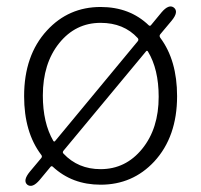

<svg xmlns="http://www.w3.org/2000/svg" viewBox="-20 -569 634 605"><path d="M105 -2Q82 25 66 13Q51 0 74 -28L110 -71Q114 -76 110 -81Q56 -152 56 -266Q56 -395 128 -473Q196 -547 297 -547Q389 -547 449 -489Q453 -486 456 -490L489 -530Q512 -557 528 -545Q544 -532 521 -504L485 -461Q481 -456 485 -450Q538 -379 538 -266Q538 -138 466 -60Q398 13 297 13Q207 13 146 -44Q142 -47 139 -43ZM297 -36Q376 -36 428 -100Q480 -164 480 -264Q480 -351 446 -407Q443 -411 440 -407L180 -94Q176 -89 180 -85Q226 -36 297 -36ZM148 -125Q151 -121 154 -125L414 -439Q418 -444 414 -449Q370 -497 297 -497Q218 -497 166.5 -433Q115 -369 115 -268Q115 -182 148 -125Z"/></svg>

Font: Resource Han Rounded JP Light
Style: Regular
Weight: 300
Designer: Cyano Hao (round all glyphs); Ryoko NISHIZUKA 西塚涼子 (kana, bopomofo & ideographs); Paul D. Hunt (Latin, Greek & Cyrillic)
Foundry: Cyano Hao
Version: 0.990